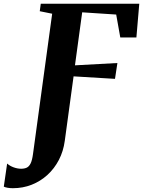

<svg xmlns="http://www.w3.org/2000/svg" viewBox="-134 -763 771 1036"><path d="M-64.5 252.5Q-80.5 252.5 -94 250Q-107.5 247.5 -113.5 244L-95.5 119.5Q-81 132.5 -60.2 140Q-39.5 147.5 -20 147.5Q-2 147.5 10.5 141.5Q23 135.5 31.2 118.8Q39.5 102 44 68.5L147.5 -689L80.5 -702.5L86 -743H617.5L602 -561H515L493 -684.5L309.5 -696.5L270.5 -410.5L499.5 -423L486.5 -337.5L263 -351L215.5 -3Q208 53 183.8 99.8Q159.5 146.5 122 180.8Q84.5 215 37 233.8Q-10.5 252.5 -64.5 252.5Z"/></svg>

Font: Merriweather 60pt ExtraBold
Style: Italic
Weight: 800
Italic angle: -7.8°
Version: Version 2.101